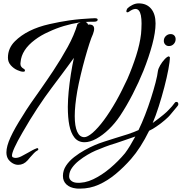

<svg xmlns="http://www.w3.org/2000/svg" viewBox="-20 -766 1077 1138"><path d="M88 211Q72 211 56.5 202.5Q41 194 29 178Q18 161 18 137Q18 101 42.5 47.5Q67 -6 114 -79Q133 -111 162.5 -154Q192 -197 223 -240Q243 -269 262 -296.5Q281 -324 296 -347Q343 -418 381.5 -488Q420 -558 439 -623L442 -626Q450 -631 458 -634L452 -633Q406 -626 359 -612Q312 -598 268 -577Q245 -567 224.5 -555Q204 -543 187 -530Q108 -471 102 -398Q101 -394 101 -388Q101 -377 106.5 -370Q112 -363 121 -358L123 -357Q128 -353 128 -348Q128 -340 116 -341Q104 -341 82.5 -350.5Q61 -360 44 -379Q27 -398 27 -424Q27 -480 68 -521Q140 -593 273 -623Q304 -630 333 -635.5Q362 -641 390 -645Q425 -650 460 -653Q495 -656 518 -657Q525 -657 530.5 -657.5Q536 -658 540 -658H543Q559 -658 559 -649Q559 -637 534 -637Q523 -637 512 -637Q501 -637 488 -636Q499 -630 502 -620H504Q507 -621 512 -621Q538 -619 538 -595Q538 -588 536 -580.5Q534 -573 531 -564Q522 -545 509.5 -506.5Q497 -468 483.5 -419.5Q470 -371 458 -320.5Q446 -270 438 -226Q423 -139 423 -78Q423 -18 437.5 14.5Q452 47 480 47Q498 47 529 21Q593 -35 668 -166Q686 -198 702.5 -231Q719 -264 735 -298Q765 -367 787 -436Q809 -505 816 -565Q817 -577 818 -593.5Q819 -610 819 -627Q819 -640 818 -652.5Q817 -665 815 -675Q807 -713 783 -713Q767 -713 745 -697Q740 -693 735 -693Q729 -693 729 -700Q729 -706 735 -716L736 -717Q746 -727 764.5 -736.5Q783 -746 802 -746Q849 -746 875.5 -714.5Q902 -683 902 -627Q902 -575 882.5 -502Q863 -429 830 -346Q802 -277 766.5 -208Q731 -139 692 -80Q662 -35 625 0.5Q588 36 550.5 56.5Q513 77 481 77Q443 77 421 49Q400 22 391 -23Q382 -68 382 -133Q382 -156 383.5 -178.5Q385 -201 387 -224Q392 -275 400 -326Q408 -377 418 -423Q403 -402 383 -375Q363 -348 343 -321L289 -249Q246 -192 201.5 -124.5Q157 -57 113 20Q51 127 51 156Q51 164 56 166Q63 170 72 170Q88 170 107.5 160Q127 150 148 138Q160 131 172 124.5Q184 118 195 114Q199 112 200 112Q207 112 207 119Q207 124 200 127Q193 130 181.5 141.5Q170 153 159.5 165.5Q149 178 144 184Q120 211 88 211ZM981 -493Q968 -493 959.5 -502Q951 -511 951 -524Q951 -541 963 -552.5Q975 -564 991 -564Q1005 -564 1013 -555.5Q1021 -547 1021 -534Q1021 -517 1009.5 -505Q998 -493 981 -493ZM454 352Q448 352 442.5 352Q437 352 431 351Q395 347 374 327.5Q353 308 353 277Q353 244 371.5 216Q390 188 419.5 165Q449 142 481.5 124Q514 106 542 94Q565 84 597.5 73.5Q630 63 665 52Q703 41 739 29Q775 17 801 5Q821 -36 840 -85Q859 -134 875 -184Q891 -234 902 -276.5Q913 -319 916 -345Q918 -359 929.5 -379Q941 -399 956 -415Q971 -431 981 -432L987 -427Q987 -403 978 -355Q969 -307 954 -249.5Q939 -192 921 -135.5Q903 -79 885 -37Q890 -40 893 -43Q961 -93 980 -115Q991 -126 999.5 -136Q1008 -146 1016 -157Q1019 -162 1025 -162Q1037 -162 1037 -148Q1037 -142 1031 -136Q1021 -123 1009.5 -110Q998 -97 987 -83Q981 -75 957.5 -54.5Q934 -34 907 -16Q897 -9 886 -2.5Q875 4 864 9Q839 60 812 102Q785 144 757 176Q714 225 666 265Q618 305 565.5 328.5Q513 352 454 352ZM432 317Q481 321 532.5 296.5Q584 272 633 230.5Q682 189 721 142Q736 122 751.5 96.5Q767 71 782 43Q754 53 724.5 63Q695 73 666 83Q632 93 602 104.5Q572 116 546 127Q525 136 498.5 151.5Q472 167 447.5 186.5Q423 206 407 228.5Q391 251 390 275Q388 292 400 303.5Q412 315 432 317Z"/></svg>

Font: Birthstone Bounce Medium
Style: Regular
Weight: 500
Designer: Robert E. Leuschke
Foundry: Rob Leuschke
Version: Version 1.010; ttfautohint (v1.8.3)